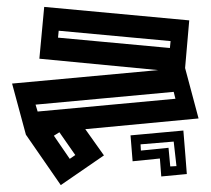

<svg xmlns="http://www.w3.org/2000/svg" viewBox="-20 -395 610 556"><path d="M55 -5 15 -153 438 -192 94 -225 108 -375 528 -336 516 -198 555 -52 227 -21 281 55 156 141 55 -5ZM148 -286 472 -256 474 -276 150 -306ZM483 -129 83 -92 89 -72 488 -109ZM136 -2 182 65 198 54 152 -12ZM358 -3 511 -17 517 57 521 109 447 116 443 64 364 72ZM387 23 388 41 468 33 473 87 491 86 483 15Z"/></svg>

Font: Blaka Hollow
Style: Regular
Weight: 400
Designer: Mohamed Gaber
Foundry: Kief Type Foundry
Version: Version 1.003; ttfautohint (v1.8.4.7-5d5b)